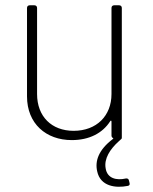

<svg xmlns="http://www.w3.org/2000/svg" viewBox="-20 -522 577 725"><path d="M455 152C420 160 385 152 379 114C372 77 396 41 428 12C432 8 437 4 439 2C440 1 440 -2 440 -3V-492C440 -498 436 -502 430 -502H411C405 -502 401 -498 401 -492V-167C401 -85 345 -28 258 -28C175 -28 120 -82 120 -167V-492C120 -498 116 -502 110 -502H92C86 -502 82 -498 82 -492V-158C82 -55 154 7 251 7C317 7 367 -19 396 -64C398 -68 401 -67 401 -63V-10C401 -6 403 -3 406 -1C408 0 409 1 406 3C352 44 338 86 347 125C359 182 417 189 462 180C469 179 471 175 469 168L467 160C466 154 462 151 455 152Z"/></svg>

Font: Barlow ExtraLight
Style: Regular
Weight: 275
Designer: Jeremy Tribby
Foundry: Tribby Type
Version: Version 1.422;hotconv 1.0.109;makeotfexe 2.5.65596